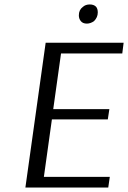

<svg xmlns="http://www.w3.org/2000/svg" viewBox="-20 -842 575 862"><path d="M473 -48 466 0H94L185 -650H535L529 -602H254L219 -352H471L464 -306H213L177 -48ZM352 -811Q364 -822 383 -822Q401 -822 411 -812Q419 -803 419 -786Q419 -764 402 -747Q386 -736 370 -736Q352 -736 343 -747Q334 -758 334 -773Q334 -798 352 -811Z"/></svg>

Font: ArsenalItalic
Style: Italic
Weight: 400
Italic angle: -9°
Designer: Andrij Shevchenko
Foundry: Stairsfor.com
Version: Version 1.000